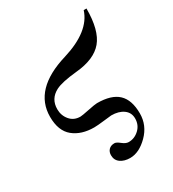

<svg xmlns="http://www.w3.org/2000/svg" viewBox="-173 -585 808 898"><g transform="rotate(-30 230.5 -136.0)"><path d="M421 -490H436Q436 -372 391.5 -319Q347 -266 246 -257Q165 -249 132 -232Q82 -206 82 -150Q82 -116 103 -91Q124 -66 159 -66Q168 -66 207 -74Q246 -82 257 -82Q334 -82 370.5 -47.5Q407 -13 407 60Q407 124 360 171Q313 218 264 218Q233 218 212.5 203.5Q192 189 192 162Q192 144 203 132.5Q214 121 234 121Q244 121 262 135.5Q280 150 295 150Q327 150 351.5 127Q376 104 376 69Q376 37 351 19Q326 1 286 1Q283 1 245 5.5Q207 10 190 10Q121 10 78 -25Q35 -60 35 -136Q35 -285 236 -345Q390 -392 421 -490Z"/></g></svg>

Font: STIX MathJax Main
Style: Regular
Weight: 400
Designer: MicroPress Inc., with final additions and corrections provided by Coen Hoffman, Elsevier (retired)
Version: Version 1.1.1